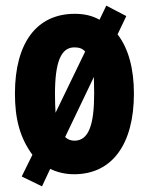

<svg xmlns="http://www.w3.org/2000/svg" viewBox="-20 -608 529 681"><path d="M455 -276C455 -363 436 -436 397 -486L428 -551L357 -588L333 -538C306 -553 278 -559 245 -559C111 -559 33 -457 33 -276C33 -188 50 -120 95 -59L57 18L129 53L158 -9C183 3 211 10 243 10C378 10 455 -97 455 -276ZM175 -274C175 -388 196 -440 244 -440C260 -440 273 -436 282 -425L177 -208C176 -226 175 -248 175 -274ZM314 -276C314 -164 294 -109 244 -109C232 -109 220 -113 211 -122L313 -335C313 -317 314 -298 314 -276Z"/></svg>

Font: Noto Sans Kannada ExtraCondensed ExtraBold
Style: Regular
Weight: 800
Width: 2
Designer: Jelle Bosma - Monotype Design Team
Foundry: Monotype Imaging Inc.
Version: Version 2.005